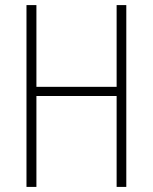

<svg xmlns="http://www.w3.org/2000/svg" viewBox="-20 -734 601 754"><path d="M476 0H438V-357H123V0H84V-714H123V-393H438V-714H476Z"/></svg>

Font: Noto Sans Gujarati UI Condensed ExtraLight
Style: Regular
Weight: 200
Width: 3
Designer: Jelle Bosma - Monotype Design Team, Universal Thirst
Foundry: Monotype Imaging Inc.
Version: Version 2.106; ttfautohint (v1.8.4.7-5d5b)